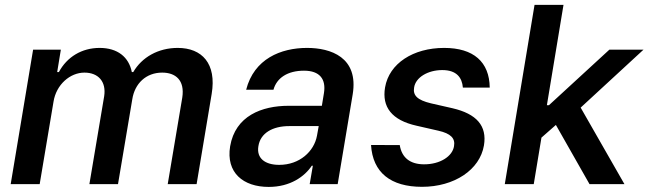

<svg xmlns="http://www.w3.org/2000/svg" viewBox="-20 -747 2631 779"><path d="M23.4 0H141L197.1 -334.2C208.1 -404.1 264.6 -452.4 322.4 -452.4C379.6 -452.4 411.6 -415.1 402.7 -356.9L342.7 0H458.8L516.7 -344.1C526.6 -408 572.4 -452.4 638.1 -452.4C692.1 -452.4 730.5 -421.9 719.5 -350.9L660.5 0H777.7L838.8 -365.8C859.4 -489 799.7 -552.6 701 -552.6C621.8 -552.6 555.4 -514.6 520.6 -454.5H514.9C502.8 -515.6 457 -552.6 384.2 -552.6C311.8 -552.6 251.8 -516 218.8 -454.5H212L226.9 -545.5H114.3Z M1070.3 11.4C1158.4 11.4 1216.6 -31.6 1245 -74.6H1249.3L1236.5 0H1350.1L1410.9 -363.6C1436.1 -515.3 1321 -552.6 1225.9 -552.6C1119.3 -552.6 1010.7 -508.2 978.7 -382.8H1089.5C1102.6 -430.8 1146.7 -460.2 1213.4 -460.2C1277.3 -460.2 1303.3 -426.1 1294.4 -369.7L1285.9 -317.8H1151.3C1042.3 -317.8 934.7 -277 913.7 -153.4C896.3 -46.5 966.6 11.4 1070.3 11.4ZM1028.4 -154.1C1036.6 -207.4 1086.6 -235.4 1153.4 -235.4H1273.1L1266 -196C1254.3 -132.8 1195.7 -78.1 1112.9 -78.1C1055.8 -78.1 1019.9 -104.4 1028.4 -154.1Z M1858 -391.7H1967C1965.6 -495.7 1901.6 -552.6 1782 -552.6C1656.6 -552.6 1558.9 -489.7 1542.3 -392.4C1528.8 -312.5 1570 -259.2 1670.1 -236.9L1758.9 -216.6C1808.9 -205.3 1827.8 -185.7 1822.1 -154.1C1816.1 -112.9 1765.6 -79.9 1699.9 -80.3C1644.2 -80.6 1610.1 -106.9 1601.9 -158.4L1485.4 -158.7C1492.2 -46.5 1565.7 11 1692.1 11C1823.2 11 1926.8 -57.9 1943.5 -157C1956.7 -236.5 1913.7 -285.2 1815.7 -307.9L1728.3 -327.8C1673.7 -340.9 1654.5 -359.7 1660.2 -392C1666.2 -432.9 1715.9 -462.7 1774.5 -462.7C1833.1 -462.7 1854.8 -431.5 1858 -391.7Z M2028.1 0H2145.6L2176.8 -188.6L2235.4 -240.1L2371.8 0H2513.5L2335.9 -310.4L2590.9 -545.5H2452.4L2207.4 -320.3H2198.9L2266.3 -727.3H2148.8Z"/></svg>

Font: Magic Ui Pro Semi Bold
Style: Italic
Weight: 600
Italic angle: -9.39999°
Designer: Stefan Endress, Andreas Faust
Version: Version 1.000;FEAKit 1.0